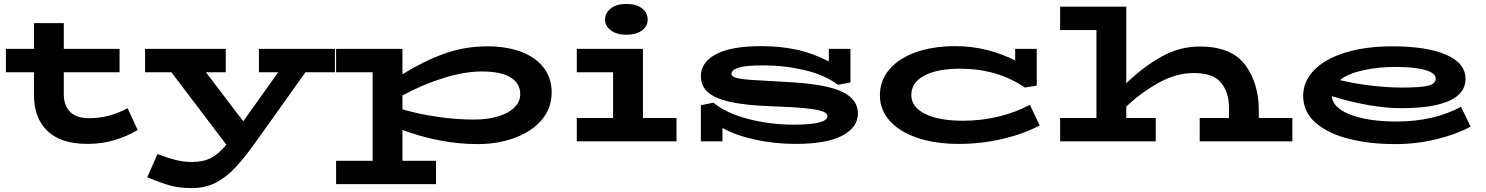

<svg xmlns="http://www.w3.org/2000/svg" viewBox="-20 -720 7568 978"><path d="M681 -58Q629 -26 564 -6.5Q499 13 425 13Q292 13 222.5 -52Q153 -117 153 -238V-352H10V-471H153V-602H305V-471H589V-352H305V-240Q305 -181 337.5 -149.5Q370 -118 435 -118Q537 -118 630 -169Z M1686 -352H1536L1280 7Q1222 88 1176 136.5Q1130 185 1077 211.5Q1024 238 957 238Q896 238 850.5 226Q805 214 730 183L782 65Q836 85 875.5 95Q915 105 959 105Q1016 105 1055 84.5Q1094 64 1133 17L853 -352H719V-471H1130V-352H1029L1219 -102L1397 -352H1299V-471H1686Z M2790 -249Q2790 -169 2739.5 -109.5Q2689 -50 2602.5 -18Q2516 14 2413 14Q2225 14 2030 -58V99H2201V218H1692V99H1878V-352H1692V-471H2030V-342Q2139 -409 2243 -446.5Q2347 -484 2463 -484Q2558 -484 2632 -457Q2706 -430 2748 -377Q2790 -324 2790 -249ZM2630 -240Q2630 -296 2580 -326Q2530 -356 2435 -356Q2349 -356 2243.5 -324Q2138 -292 2030 -234V-163Q2112 -139 2208 -125Q2304 -111 2393 -111Q2465 -111 2518.5 -127.5Q2572 -144 2601 -173.5Q2630 -203 2630 -240Z M3062 -620Q3062 -655 3092 -677.5Q3122 -700 3170 -700Q3220 -700 3249.5 -678Q3279 -656 3279 -620Q3279 -586 3249.5 -564.5Q3220 -543 3170 -543Q3122 -543 3092 -565Q3062 -587 3062 -620ZM3426 -119V0H2918V-119H3103V-352H2918V-471H3255V-119Z M4350 -142Q4350 -71 4270 -29Q4190 13 4033 13Q3928 13 3829.5 -8Q3731 -29 3660 -68V0H3550V-184L3614 -197Q3677 -144 3789.5 -114.5Q3902 -85 4023 -85Q4195 -85 4195 -129Q4195 -143 4170.5 -152.5Q4146 -162 4082.5 -168.5Q4019 -175 3902 -179Q3774 -184 3697 -201.5Q3620 -219 3585 -251Q3550 -283 3550 -333Q3550 -402 3626.5 -443.5Q3703 -485 3859 -485Q3954 -485 4037.5 -467Q4121 -449 4202 -407V-471H4312V-300L4249 -288Q4180 -339 4077.5 -363Q3975 -387 3869 -387Q3779 -387 3742.5 -375.5Q3706 -364 3706 -344Q3706 -331 3728.5 -324Q3751 -317 3807 -313Q3863 -309 3995 -302Q4185 -292 4267.5 -253.5Q4350 -215 4350 -142Z M5276 -81Q5193 -37 5085 -12Q4977 13 4866 13Q4741 13 4649.5 -19Q4558 -51 4510 -107Q4462 -163 4462 -233Q4462 -311 4511.5 -368Q4561 -425 4648 -455Q4735 -485 4847 -485Q4930 -485 5008.5 -465Q5087 -445 5151 -412V-471H5261V-284L5201 -274Q5060 -370 4871 -370Q4753 -370 4687.5 -334.5Q4622 -299 4622 -236Q4622 -175 4692 -140Q4762 -105 4885 -105Q4980 -105 5067.5 -126.5Q5155 -148 5226 -186Z M6563 -119V0H6091V-119H6240V-172Q6240 -249 6200 -298.5Q6160 -348 6061 -348Q5972 -348 5883 -299Q5794 -250 5717 -177V-119H5867V0H5380V-119H5565V-567H5380V-686H5717V-296Q5804 -380 5896.5 -431.5Q5989 -483 6091 -483Q6253 -483 6322.5 -389.5Q6392 -296 6392 -158V-119Z M7471 -75Q7399 -36 7297.5 -11Q7196 14 7087 14Q6956 14 6850 -13Q6744 -40 6681 -95Q6618 -150 6618 -232Q6618 -306 6674.5 -363.5Q6731 -421 6834 -452.5Q6937 -484 7073 -484Q7246 -484 7345.5 -441.5Q7445 -399 7445 -318Q7445 -244 7362 -206.5Q7279 -169 7118 -169Q6964 -169 6764 -230Q6769 -170 6860 -135.5Q6951 -101 7094 -101Q7282 -101 7422 -176ZM6805 -312Q6883 -293 6968 -283.5Q7053 -274 7121 -274Q7217 -274 7255 -283.5Q7293 -293 7293 -320Q7293 -348 7239 -363.5Q7185 -379 7088 -379Q6999 -379 6923 -362Q6847 -345 6805 -312Z"/></svg>

Font: BioRhyme Expanded ExtraBold
Style: Regular
Weight: 800
Width: 7
Designer: Aoife Mooney
Foundry: Aoife Mooney Type
Version: Version 1.001